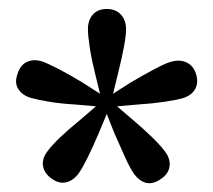

<svg xmlns="http://www.w3.org/2000/svg" viewBox="-20 -762 475 428"><path d="M340 -364Q306 -339 279 -374Q270 -387 259 -411Q248 -435 235 -465L218 -508L200 -465Q187 -434 175 -410Q163 -386 155 -375Q143 -359 127 -355.5Q111 -352 95 -364Q79 -375 76 -391.5Q73 -408 86 -425Q105 -451 159 -495L194 -525L148 -529Q114 -531 88 -535.5Q62 -540 48 -544Q29 -550 20.5 -564Q12 -578 19 -597Q25 -617 40 -624Q55 -631 74 -625Q88 -620 112 -607.5Q136 -595 164 -578L203 -553L192 -598Q184 -630 180 -656.5Q176 -683 176 -697Q176 -717 187 -729.5Q198 -742 218 -742Q238 -742 249.5 -729.5Q261 -717 261 -697Q261 -682 256 -656Q251 -630 243 -598L232 -553L271 -578Q300 -595 323.5 -607.5Q347 -620 360 -624Q380 -630 395.5 -623Q411 -616 417 -597Q423 -578 415 -563.5Q407 -549 387 -543Q373 -539 346 -535Q319 -531 287 -529L241 -525L276 -495Q329 -450 348 -424Q360 -408 358 -391.5Q356 -375 340 -364Z"/></svg>

Font: Source Serif 4 Semibold
Style: Regular
Weight: 600
Designer: Frank Grießhammer
Foundry: Adobe
Version: Version 4.005;hotconv 1.1.0;makeotfexe 2.6.0